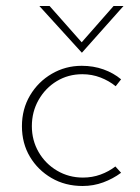

<svg xmlns="http://www.w3.org/2000/svg" viewBox="-20 -612 466 639"><path d="M383 -37Q356 -17 323.5 -5Q291 7 255 7Q197 7 151.5 -19.5Q106 -46 79.5 -90.5Q53 -135 53 -192Q53 -249 80 -294.5Q107 -340 152.5 -366.5Q198 -393 252 -393Q291 -393 324.5 -381Q358 -369 383 -348L365 -325Q343 -343 314.5 -354Q286 -365 254 -365Q207 -365 169 -342Q131 -319 108.5 -279.5Q86 -240 86 -192Q86 -145 108.5 -106Q131 -67 170 -44Q209 -21 256 -21Q287 -21 314.5 -31Q342 -41 364 -58ZM145 -592 260 -462 242 -460 358 -592H391L253 -437H252L111 -592Z"/></svg>

Font: Josefin Sans Thin ExtraLight
Style: Regular
Weight: 250
Version: Version 2.001